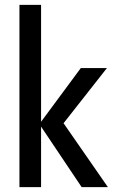

<svg xmlns="http://www.w3.org/2000/svg" viewBox="-20 -770 473 790"><path d="M60 0V-750H149V-269L312.5 -490H420L241.5 -263L424 0H316L149 -249V0Z"/></svg>

Font: Cabin
Style: Regular
Weight: 400
Width: 4
Designer: Pablo Impallari
Foundry: Pablo Impallari. http://www.impallari.com Igino Marini. http://www.ikern.com
Version: Version 3.001